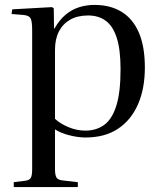

<svg xmlns="http://www.w3.org/2000/svg" viewBox="-20 -546 661 782"><path d="M36 216V196L84 190Q99 188 105 179Q111 170 111 143V-422Q111 -460 104.5 -471.5Q98 -483 76 -485L27 -489L30 -508L192 -517L199 -512L200 -430H202Q222 -465 247 -486Q272 -507 302 -516.5Q332 -526 365 -526Q429 -526 475 -498Q521 -470 545.5 -413.5Q570 -357 570 -271Q570 -185 542 -121Q514 -57 460.5 -21.5Q407 14 328 14Q298 14 262.5 5Q227 -4 204 -19V143Q204 167 210 177Q216 187 236 189L297 196V216ZM328 -14Q372 -14 404 -37Q436 -60 453.5 -114.5Q471 -169 471 -264Q471 -344 455.5 -392Q440 -440 410.5 -461.5Q381 -483 339 -483Q296 -483 266 -466Q236 -449 220 -418Q204 -387 204 -343V-62Q224 -43 258 -28.5Q292 -14 328 -14Z"/></svg>

Font: Literata 60pt
Style: Regular
Weight: 400
Designer: Latin by Veronika Burian and Jose Scaglione. Greek by Irene Vlachou. Cyrillic by Vera Evstafieva.
Foundry: TypeTogether
Version: Version 3.002